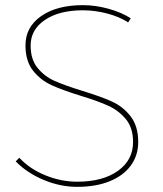

<svg xmlns="http://www.w3.org/2000/svg" viewBox="-20 -723 633 746"><path d="M302 -683Q210 -683 154.5 -645.5Q99 -608 99 -546Q99 -492 126 -459Q153 -426 192.5 -408.5Q232 -391 300 -370Q372 -348 415 -328.5Q458 -309 487.5 -271Q517 -233 517 -171Q517 -119 488 -79.5Q459 -40 405.5 -18.5Q352 3 280 3Q214 3 149.5 -24Q85 -51 41 -96L55 -110Q95 -67 156 -42Q217 -17 280 -17Q379 -17 438 -59Q497 -101 497 -171Q497 -226 469.5 -259.5Q442 -293 402 -311.5Q362 -330 293 -351Q222 -373 179.5 -392.5Q137 -412 108 -449Q79 -486 79 -547Q79 -618 140 -660.5Q201 -703 302 -703Q351 -703 401.5 -689Q452 -675 488 -652L478 -636Q444 -658 396.5 -670.5Q349 -683 302 -683Z"/></svg>

Font: TypoPRO Montserrat
Style: Regular
Weight: 250
Designer: Julieta Ulanovsky
Foundry: Julieta Ulanovsky
Version: Version 6.001